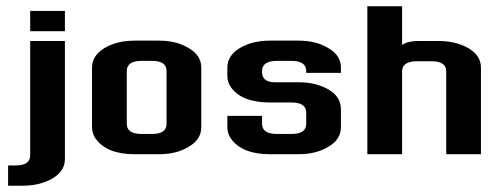

<svg xmlns="http://www.w3.org/2000/svg" viewBox="-20 -490 1599 610"><path d="M186.2 -455.2V-390.8H75.9V-455.2ZM29.9 35.6Q75.9 35.6 75.9 3.4V-359.8H186.2V14.9Q186.2 54 146.6 77Q106.9 100 51.7 100H5.7V35.6Z M463.2 -64.4Q509.2 -64.4 509.2 -96.6V-264.4Q509.2 -296.6 463.2 -296.6H429.9Q382.8 -296.6 382.8 -264.4V-96.6Q382.8 -64.4 429.9 -64.4ZM272.4 -274.7Q272.4 -313.8 312.1 -337.4Q351.7 -360.9 408 -360.9H485.1Q540.2 -360.9 578.2 -337.9Q619.5 -314.9 619.5 -274.7V-86.2Q619.5 -46 578.2 -23Q540.2 0 485.1 0H408Q319.5 0 283.9 -49.4Q272.4 -65.5 272.4 -86.2Z M952.9 -132.2Q952.9 -164.4 905.7 -164.4H837.9Q748.3 -164.4 713.8 -212.6Q702.3 -228.7 702.3 -249.4V-274.7Q702.3 -313.8 742 -337.4Q781.6 -360.9 837.9 -360.9H927.6Q983.9 -360.9 1021.8 -337.9Q1063.2 -314.9 1063.2 -274.7V-258.6H952.9V-264.4Q952.9 -296.6 905.7 -296.6H859.8Q812.6 -296.6 812.6 -264.4V-260.9Q812.6 -226.4 859.8 -228.7H927.6Q983.9 -228.7 1023.6 -205.7Q1063.2 -182.8 1063.2 -142.5V-86.2Q1063.2 -46 1021.8 -23Q983.9 0 927.6 0H837.9Q749.4 0 713.8 -49.4Q702.3 -65.5 702.3 -86.2V-121.8H812.6V-96.6Q812.6 -64.4 859.8 -64.4H905.7Q952.9 -64.4 952.9 -96.6Z M1304.6 -295.4Q1259.8 -295.4 1257.5 -265.5V0H1147.1V-470.1H1257.5V-347.1Q1274.7 -359.8 1309.2 -359.8H1372.4Q1428.7 -359.8 1468.4 -336.8Q1508 -313.8 1508 -274.7V0H1397.7V-263.2Q1397.7 -295.4 1350.6 -295.4Z"/></svg>

Font: Dhurjati
Style: Regular
Weight: 400
Designer: Purushoth Kumar Guthula
Foundry: Andhrapradesh Society for Knowledge Networks
Version: Version 1.0.5; ttfautohint (v1.2.25-373a) -l 7 -r 28 -G 50 -